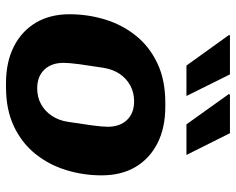

<svg xmlns="http://www.w3.org/2000/svg" viewBox="-93 -683 786 640"><g transform="rotate(90 300.0 -363.0)"><path d="M257.5 10Q187 10 135.5 -16Q84 -42 55.8 -89.2Q27.5 -136.5 27.5 -202Q27.5 -263 45 -320.2Q62.5 -377.5 98.8 -422.8Q135 -468 190.8 -494.5Q246.5 -521 322 -521H335.5Q406 -521 457.2 -495Q508.5 -469 536.5 -421.8Q564.5 -374.5 564.5 -309Q564.5 -248 547 -190.8Q529.5 -133.5 493.2 -88.2Q457 -43 401.5 -16.5Q346 10 270 10ZM274.5 -94Q304 -94 327.2 -106.8Q350.5 -119.5 366 -142.8Q381.5 -166 386 -196Q393 -240.5 397.8 -275.8Q402.5 -311 402.5 -329Q402.5 -369.5 380 -393.2Q357.5 -417 317.5 -417Q288.5 -417 265 -404.2Q241.5 -391.5 226.2 -368.8Q211 -346 206 -315Q199 -271 194.2 -235.8Q189.5 -200.5 189.5 -182Q189.5 -141.5 212.2 -117.8Q235 -94 274.5 -94ZM394.5 -591.5 293 -733.5 297 -736.5H424L496.5 -591.5ZM198.5 -591.5 96.5 -733.5 98.5 -736.5H228L300 -591.5Z"/></g></svg>

Font: Chivo Medium
Style: Italic
Weight: 500
Italic angle: -8.05°
Designer: Hector Gatti
Foundry: Omnibus-Type
Version: Version 2.002